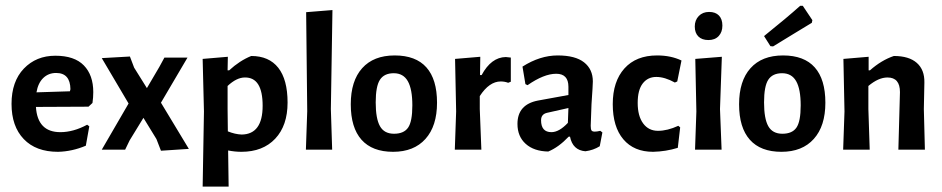

<svg xmlns="http://www.w3.org/2000/svg" viewBox="-20 -527 3315 676"><path d="M106.5 -150.5Q112.1 -61.7 192.5 -61.7Q238.3 -61.7 286.9 -87.9L294.4 -82.2L282.2 -14Q233.6 6.5 184.1 7.5Q106.5 7.5 63.6 -37.4Q20.6 -82.2 20.6 -161.2Q20.6 -240.2 64 -285.5Q107.5 -330.8 174.8 -330.8Q242.1 -330.8 275.2 -296.7Q308.4 -262.6 308.4 -202.8Q308.4 -184.1 305.6 -164.5L291.6 -151.4ZM177.6 -270.1Q150.5 -270.1 132.2 -252.3Q114 -234.6 108.4 -201.9L226.2 -205.6L228 -213.1Q227.1 -270.1 177.6 -270.1Z M497.2 -216.8 541.1 -291.6 558.9 -324.3H640.2L546.7 -165.4L644.9 -2.8L546.7 3.7L530.8 -37.4L485 -112.1L436.4 -32.7L420.6 0H338.3L432.7 -162.6L338.3 -322.4L437.4 -328L452.3 -288.8Z M829.9 7.5Q807.5 7.5 783.2 2.8L785 129.9H693.5L698.1 -134.6L693.5 -319.6L782.2 -327.1L781.3 -279.4H786.9Q823.4 -313.1 864.5 -329.9Q927.1 -329.9 959.8 -288.3Q992.5 -246.7 992.5 -165.9Q992.5 -85 949.1 -38.8Q905.6 7.5 829.9 7.5ZM830.8 -53.3Q904.7 -54.2 904.7 -154.7Q904.7 -255.1 842.1 -254.2Q813.1 -254.2 781.3 -224.3V-143L782.2 -64.5Q807.5 -54.2 830.8 -53.3Z M1149.5 0H1057L1061.7 -135.5L1057.9 -484.1L1150.5 -491.6L1144.9 -143Z M1369.6 -331.8Q1443.9 -331.8 1481.3 -289.7Q1518.7 -247.7 1518.7 -165.4Q1518.7 -83.2 1478 -37.9Q1437.4 7.5 1364 7.5Q1290.7 7.5 1252.8 -35Q1215 -77.6 1215 -159.8Q1215 -242.1 1255.1 -286.9Q1295.3 -331.8 1369.6 -331.8ZM1366.4 -269.2Q1332.7 -269.2 1317.8 -246.3Q1302.8 -223.4 1302.8 -166.4Q1302.8 -109.3 1317.8 -82.7Q1332.7 -56.1 1367.3 -56.1Q1401.9 -56.1 1416.8 -77.6Q1431.8 -99.1 1431.8 -156.1Q1431.8 -213.1 1415.9 -241.1Q1400 -269.2 1366.4 -269.2Z M1778.5 -324.3V-239.3L1769.2 -235.5Q1757 -240.2 1743 -240.2Q1702.8 -240.2 1669.2 -188.8V-143L1674.8 0H1581.3L1586 -134.6L1582.2 -319.6L1671 -327.1L1670.1 -262.6H1675.7Q1709.3 -325.2 1760.7 -326.2Q1767.3 -325.2 1778.5 -324.3Z M2067.3 -240.2Q2067.3 -228 2062.6 -160.7Q2062.6 -160.7 2059.8 -84.1Q2059.8 -72 2062.6 -67.8Q2065.4 -63.6 2073.8 -63.6Q2082.2 -63.6 2093.5 -66.4L2100.9 -60.7L2091.6 -12.1Q2069.2 1.9 2041.1 5.6Q1996.3 1.9 1986.9 -45.8H1982.2Q1946.7 -8.4 1910.3 6.5Q1859.8 5.6 1830.8 -20.6Q1801.9 -46.7 1801.9 -90.7Q1801.9 -158.9 1873.8 -172.9L1981.3 -192.5V-221.5Q1981.3 -267.3 1938.3 -267.3Q1895.3 -267.3 1837.4 -227.1L1829.9 -230.8L1819.6 -292.5Q1881.3 -331.8 1943.5 -331.8Q2005.6 -331.8 2036.4 -307.5Q2067.3 -283.2 2067.3 -240.2ZM1906.5 -129.9Q1885 -125.2 1885 -103.7Q1885 -61.7 1921.5 -61.7Q1948.6 -61.7 1979.4 -94.4L1981.3 -146.7Z M2379.4 -314 2364.5 -240.2 2356.1 -236.4Q2320.6 -256.1 2290.7 -256.1Q2260.7 -256.1 2243 -233.2Q2225.2 -210.3 2225.2 -164.5Q2225.2 -118.7 2244.4 -92.5Q2263.6 -66.4 2296.7 -66.4Q2329.9 -66.4 2368.2 -84.1L2374.8 -78.5L2366.4 -6.5Q2324.3 6.5 2279.4 7.5Q2212.1 7.5 2174.8 -36.4Q2137.4 -80.4 2137.4 -160.3Q2137.4 -240.2 2178.5 -286Q2219.6 -331.8 2293.5 -331.8Q2342.1 -331.8 2379.4 -314Z M2426.2 -433.6Q2426.2 -456.1 2440.2 -470.6Q2454.2 -485 2476.6 -485Q2499.1 -485 2511.2 -472.4Q2523.4 -459.8 2523.4 -436.9Q2523.4 -414 2510.3 -400Q2497.2 -386 2474.3 -386Q2451.4 -386 2438.8 -398.6Q2426.2 -411.2 2426.2 -433.6ZM2520.6 0H2427.1L2431.8 -134.6L2428 -319.6L2521.5 -327.1L2515 -143Z M2736.9 -331.8Q2811.2 -331.8 2848.6 -289.7Q2886 -247.7 2886 -165.4Q2886 -83.2 2845.3 -37.9Q2804.7 7.5 2731.3 7.5Q2657.9 7.5 2620.1 -35Q2582.2 -77.6 2582.2 -159.8Q2582.2 -242.1 2622.4 -286.9Q2662.6 -331.8 2736.9 -331.8ZM2733.6 -269.2Q2700 -269.2 2685 -246.3Q2670.1 -223.4 2670.1 -166.4Q2670.1 -109.3 2685 -82.7Q2700 -56.1 2734.6 -56.1Q2769.2 -56.1 2784.1 -77.6Q2799.1 -99.1 2799.1 -156.1Q2799.1 -213.1 2783.2 -241.1Q2767.3 -269.2 2733.6 -269.2ZM2840.2 -456.1 2838.3 -446.7Q2822.4 -437.4 2775.2 -408.4Q2728 -379.4 2701.9 -363.6L2692.5 -364.5L2670.1 -400Q2751.4 -465.4 2797.2 -506.5H2806.5Z M3148.6 -202.8Q3148.6 -254.2 3104.7 -254.2Q3072.9 -254.2 3037.4 -224.3V-143L3042.1 0H2948.6L2953.3 -134.6L2949.5 -319.6L3038.3 -327.1V-279.4H3043Q3083.2 -315 3127.1 -329.9Q3180.4 -329.9 3207.9 -305.6Q3235.5 -281.3 3234.6 -236.4L3232.7 -143L3236.4 0H3143Z"/></svg>

Font: Gurajada
Style: Regular
Weight: 400
Designer: Purushoth Kumar Guthula
Foundry: SiliconAndhra, USA.
Version: Version 1.0.3; ttfautohint (v1.2.42-39fb)